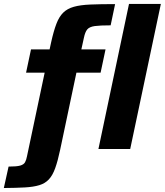

<svg xmlns="http://www.w3.org/2000/svg" viewBox="-79 -763 844 983"><path d="M-59.4 199.6 -35.1 89.9Q6.3 89.9 24.6 84.7Q42.8 79.4 49.2 67.7Q55.7 55.9 59.2 37.2L149.7 -391.1H54.5L79.7 -510H174.9L183 -547.3Q195.7 -604.5 209.7 -641Q223.6 -677.5 244.6 -698.2Q265.6 -718.8 298.9 -728.2Q332.1 -737.6 383.6 -739.8Q435 -742 510.3 -742L487.5 -633.3Q433.3 -633.3 405.9 -629.5Q378.6 -625.6 367.6 -612.2Q356.6 -598.8 350.6 -569.6L337.5 -510H461.3L436.1 -391.1H312.3L229.1 3.2Q216.9 61.2 203.6 98Q190.4 134.9 171.2 155.4Q152.1 176 122.4 185Q92.7 194.1 48.4 196.6Q4.1 199.1 -59.4 199.6ZM424.9 0 581.5 -743H744.6L587.6 0Z"/></svg>

Font: Saira Thin
Style: Italic
Weight: 100
Italic angle: -12°
Designer: Hector Gatti with collaboration of the Omnibus-Type team
Foundry: Omnibus-Type
Version: Version 1.101